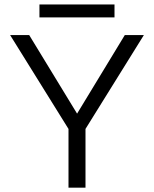

<svg xmlns="http://www.w3.org/2000/svg" viewBox="-20 -861 706 881"><path d="M294.3 -269.4 26.5 -700H114L333.7 -339.6L552.6 -700H640.1L372.3 -269.4V0H294.3ZM161 -840.6H505.4V-781.1H161Z"/></svg>

Font: AF Albert Sans Medium
Style: Regular
Weight: 500
Designer: Andreas Rasmussen
Foundry: a.Foundry
Version: Version 1.300;Glyphs 3.2 (3231)